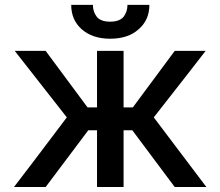

<svg xmlns="http://www.w3.org/2000/svg" viewBox="-20 -750 884 770"><path d="M36.1 0Q89.8 -69.3 248 -279.3Q195.3 -345.7 39.1 -545.9Q70.3 -545.9 163.1 -545.9Q205.1 -489.3 331.1 -319.3Q340.8 -319.3 369.1 -319.3Q369.1 -376 369.1 -545.9Q395.5 -545.9 475.6 -545.9Q475.6 -489.3 475.6 -319.3Q484.4 -319.3 512.7 -319.3Q554.7 -376 680.7 -545.9Q711.9 -545.9 804.7 -545.9Q752.9 -478.5 596.7 -279.3Q649.4 -209 807.6 0Q775.4 0 680.7 0Q638.7 -56.6 510.7 -227.5Q502 -227.5 475.6 -227.5Q475.6 -170.9 475.6 0Q449.2 0 369.1 0Q369.1 -56.6 369.1 -227.5Q360.4 -227.5 334 -227.5Q291 -170.9 163.1 0Q130.9 0 36.1 0ZM491.2 -730.5Q513.7 -730.5 579.1 -730.5Q579.1 -669.9 536.1 -632.8Q494.1 -594.7 421.9 -594.7Q350.6 -594.7 307.6 -632.8Q265.6 -669.9 265.6 -730.5Q294.9 -730.5 352.5 -730.5Q352.5 -703.1 368.2 -682.6Q383.8 -663.1 421.9 -663.1Q459 -663.1 475.6 -682.6Q491.2 -703.1 491.2 -730.5Z"/></svg>

Font: DeepSea
Style: Medium
Weight: 500
Designer: Stem
Version: Version 3.019;git-0a5106e0b